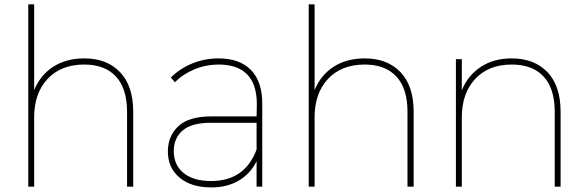

<svg xmlns="http://www.w3.org/2000/svg" viewBox="-20 -844 2644 868"><path d="M582.2 -338.9V0H554.4V-338.9Q554.4 -443.3 504.4 -497.8Q454.4 -552.2 361.1 -552.2Q255.6 -552.2 195 -487.2Q134.4 -422.2 134.4 -313.3V0H107.8V-824.4H134.4V-436.7Q162.2 -504.4 220.6 -542.2Q278.9 -580 361.1 -580Q463.3 -580 522.8 -517.8Q582.2 -455.6 582.2 -338.9Z M1165.6 -375.6V0H1140V-115.6Q1113.3 -60 1060.6 -28.3Q1007.8 3.3 935.6 3.3Q844.4 3.3 791.7 -41.1Q738.9 -85.6 738.9 -158.9Q738.9 -228.9 786.1 -273.3Q833.3 -317.8 935.6 -317.8H1140L1141.1 -373.3Q1141.1 -462.2 1097.8 -507.2Q1054.4 -552.2 968.9 -552.2Q911.1 -552.2 858.9 -530.6Q806.7 -508.9 771.1 -472.2L752.2 -493.3Q793.3 -534.4 849.4 -557.2Q905.6 -580 967.8 -580Q1063.3 -580 1114.4 -527.8Q1165.6 -475.6 1165.6 -375.6ZM1140 -167.8V-288.9H933.3Q846.7 -288.9 806.1 -254.4Q765.6 -220 765.6 -161.1Q765.6 -97.8 810 -61.7Q854.4 -25.6 934.4 -25.6Q1086.7 -25.6 1140 -167.8Z M1850 -338.9V0H1822.2V-338.9Q1822.2 -443.3 1772.2 -497.8Q1722.2 -552.2 1628.9 -552.2Q1523.3 -552.2 1462.8 -487.2Q1402.2 -422.2 1402.2 -313.3V0H1375.6V-824.4H1402.2V-436.7Q1430 -504.4 1488.3 -542.2Q1546.7 -580 1628.9 -580Q1731.1 -580 1790.6 -517.8Q1850 -455.6 1850 -338.9Z M2514.4 -338.9V0H2487.8V-338.9Q2487.8 -443.3 2437.8 -497.8Q2387.8 -552.2 2293.3 -552.2Q2188.9 -552.2 2128.3 -487.2Q2067.8 -422.2 2067.8 -313.3V0H2041.1V-576.7H2067.8V-435.6Q2094.4 -502.2 2152.8 -541.1Q2211.1 -580 2293.3 -580Q2395.6 -580 2455 -517.8Q2514.4 -455.6 2514.4 -338.9Z"/></svg>

Font: Paperlogy 1 Thin
Style: Regular
Weight: 250
Designer: redesigned by Lee Juim, glyphs from Gmarket Sans & Montserrat
Foundry: PT&
Version: Version 1.001